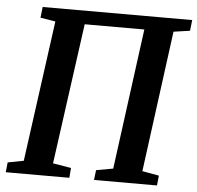

<svg xmlns="http://www.w3.org/2000/svg" viewBox="-53 -797 872 850"><g transform="rotate(5 383.5 -371.5)"><path d="M3.5 0 8 -44 78.5 -57.5 164 -684 97 -695 102.5 -743H767L761.5 -695L689 -684.5L605.5 -57.5L680 -44L675.5 0H395.5L401 -44L476 -57.5L559.5 -683H294.5L208.5 -57.5L289.5 -44L286 0Z"/></g></svg>

Font: Merriweather SemiBold
Style: Italic
Weight: 600
Italic angle: -7.8°
Version: Version 2.101